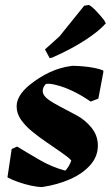

<svg xmlns="http://www.w3.org/2000/svg" viewBox="-20 -741 447 773"><path d="M150 12Q131 12 105.5 6.5Q80 1 54 -8Q28 -17 10 -27L27 -141L49 -151Q93 -124 141.5 -96Q190 -68 243 -54Q251 -62 257.5 -73.5Q264 -85 267 -95Q259 -104 248 -112Q237 -120 226 -128Q199 -147 168 -168Q137 -189 109.5 -211.5Q82 -234 64.5 -259Q47 -284 47 -313Q47 -356 99 -399Q139 -431 181 -450.5Q223 -470 271 -476Q289 -476 313 -474Q337 -472 360 -467.5Q383 -463 396 -457V-450L376 -344L345 -332Q309 -357 273.5 -374Q238 -391 209 -398Q181 -406 165 -403Q152 -390 152 -375Q152 -357 173 -341.5Q194 -326 224.5 -310.5Q255 -295 286 -278Q321 -260 347.5 -228Q374 -196 374 -155Q374 -111 343.5 -76.5Q313 -42 262 -19.5Q211 3 150 12ZM180 -507 161 -542 219 -594 319 -718 338 -721Q350 -715 367.5 -696.5Q385 -678 399 -660L406 -647Q379 -616 323 -579.5Q267 -543 190 -509Z"/></svg>

Font: Albura ExtraBold
Style: Italic
Weight: 758
Italic angle: -7°
Designer: Mercedes Jáuregui
Foundry: Omnibus-Type Team
Version: Version 1.000; ttfautohint (v1.8.3)